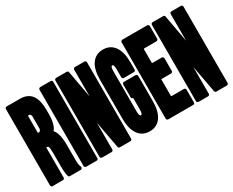

<svg xmlns="http://www.w3.org/2000/svg" viewBox="-109 -1198 1970 1620"><g transform="rotate(-30 876.0 -388.0)"><path d="M266 -397Q283 -379 291 -352Q305 -309 305 -241V-114Q305 -83 306 -66Q307 -50 312 -34L317 -21Q319 -13 314 -6.5Q309 0 301 0H197Q184 0 181 -12L179 -20Q174 -39 173 -57Q171 -73 171 -115V-247Q171 -290 163 -304Q159 -310 146 -310H144V-16Q144 -9 139.5 -4.5Q135 0 128 0H27Q20 0 15.5 -5Q11 -10 11 -16V-760Q11 -766 15.5 -771Q20 -776 27 -776H157Q234 -776 271 -724Q304 -676 304 -583V-539Q304 -443 266 -397ZM150 -450H153Q162 -450 168 -458.5Q174 -467 174 -478V-593Q174 -604 168 -612Q162 -620 153 -620H150Q147 -620 145.5 -618Q144 -616 144 -613V-458Q144 -455 145.5 -452.5Q147 -450 150 -450Z M355 -776H456Q463 -776 467.5 -771Q472 -766 472 -760V-16Q472 -9 467.5 -4.5Q463 0 456 0H355Q348 0 343 -4.5Q338 -9 338 -16V-760Q338 -766 343 -771Q348 -776 355 -776Z M602 0H510Q503 0 498 -5Q493 -10 493 -16V-760Q493 -767 498 -771.5Q503 -776 510 -776H611Q625 -776 628 -763L676 -499V-760Q676 -766 681 -771Q686 -776 693 -776H785Q792 -776 796.5 -771.5Q801 -767 801 -760V-16Q801 -10 796.5 -5Q792 0 785 0H683Q670 0 667 -13L618 -277V-16Q618 -10 613.5 -5Q609 0 602 0Z M988 -190V-302Q988 -305 985 -305Q980 -305 976 -309Q972 -313 972 -319V-444Q972 -451 976.5 -456Q981 -461 988 -461H1101Q1108 -461 1113 -456Q1118 -451 1118 -444V-198Q1118 -102 1082 -48Q1043 10 970 10Q897 10 858 -48Q822 -102 822 -198V-578Q822 -674 858 -728Q897 -786 970 -786Q1043 -786 1082 -728Q1118 -674 1118 -578V-506Q1118 -499 1113 -494.5Q1108 -490 1101 -490H1005Q998 -490 993 -495Q988 -500 988 -506V-585Q988 -609 983 -622Q980 -631 972.5 -631Q965 -631 961 -622Q956 -609 956 -585V-190Q956 -166 961 -154Q965 -145 972.5 -145Q980 -145 983 -154Q988 -167 988 -190Z M1155 -776H1397Q1403 -776 1408 -771Q1413 -766 1413 -760V-637Q1413 -630 1408 -625Q1403 -620 1397 -620H1280Q1272 -620 1272 -613V-486Q1272 -479 1280 -479H1368Q1374 -479 1379 -474Q1384 -469 1384 -462V-339Q1384 -332 1379 -327.5Q1374 -323 1368 -323H1272V-163Q1272 -160 1274.5 -158Q1277 -156 1280 -156H1397Q1403 -156 1408 -151Q1413 -146 1413 -139V-16Q1413 -9 1408 -4.5Q1403 0 1397 0H1155Q1148 0 1143 -4.5Q1138 -9 1138 -16V-760Q1138 -766 1143 -771Q1148 -776 1155 -776Z M1542 0H1450Q1443 0 1438 -5Q1433 -10 1433 -16V-760Q1433 -767 1438 -771.5Q1443 -776 1450 -776H1551Q1565 -776 1568 -763L1616 -499V-760Q1616 -766 1621 -771Q1626 -776 1633 -776H1725Q1732 -776 1736.5 -771.5Q1741 -767 1741 -760V-16Q1741 -10 1736.5 -5Q1732 0 1725 0H1623Q1610 0 1607 -13L1558 -277V-16Q1558 -10 1553.5 -5Q1549 0 1542 0Z"/></g></svg>

Font: Grith.
Style: Regular
Weight: 400
Designer: Yosi Nasution
Version: Version 1.000;hotconv 1.0.109;makeotfexe 2.5.65596